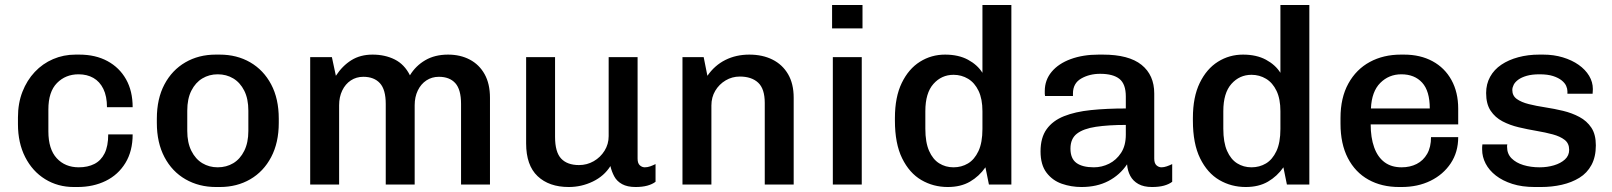

<svg xmlns="http://www.w3.org/2000/svg" viewBox="-20 -740 6466 770"><path d="M276 10Q212 10 161 -21.5Q110 -53 81 -110Q52 -167 52 -242V-269Q52 -326 70 -372Q88 -418 119.5 -451.5Q151 -485 193 -503Q235 -521 283 -521H298Q363 -521 411 -495Q459 -469 485.5 -422Q512 -375 512 -310H409Q409 -354 394.5 -383.5Q380 -413 354.5 -427.5Q329 -442 295 -442Q243 -442 208.5 -407Q174 -372 174 -301V-213Q174 -142 207.5 -105.5Q241 -69 296 -69Q332 -69 358.5 -82.5Q385 -96 399.5 -125Q414 -154 414 -201H512Q512 -134 483 -86.5Q454 -39 404 -14.5Q354 10 291 10Z M846 10Q778 10 724 -21Q670 -52 639.5 -110Q609 -168 609 -247V-264Q609 -344 639.5 -401.5Q670 -459 723.5 -490Q777 -521 845 -521H861Q930 -521 983.5 -490Q1037 -459 1067.5 -401.5Q1098 -344 1098 -264V-247Q1098 -168 1067.5 -110Q1037 -52 983.5 -21Q930 10 862 10ZM853 -69Q888 -69 915.5 -85.5Q943 -102 959.5 -135Q976 -168 976 -215V-296Q976 -344 959.5 -376.5Q943 -409 915.5 -425.5Q888 -442 853 -442Q819 -442 791.5 -425.5Q764 -409 747.5 -376.5Q731 -344 731 -296V-215Q731 -168 747.5 -135Q764 -102 791.5 -85.5Q819 -69 853 -69Z M1224 0V-511H1311L1327 -436Q1353 -476 1389 -498.5Q1425 -521 1474 -521Q1524 -521 1563 -501.5Q1602 -482 1624 -438Q1647 -476 1685.5 -498.5Q1724 -521 1777 -521Q1826 -521 1864 -501Q1902 -481 1923.5 -442.5Q1945 -404 1945 -348V0H1829V-323Q1829 -381 1806 -406.5Q1783 -432 1740 -432Q1712 -432 1690 -417.5Q1668 -403 1655.5 -377Q1643 -351 1643 -318V0H1527V-323Q1527 -381 1503.5 -406.5Q1480 -432 1437 -432Q1409 -432 1387 -417.5Q1365 -403 1352.5 -377Q1340 -351 1340 -318V0Z M2261 10Q2182 10 2136 -33.5Q2090 -77 2090 -165V-511H2206V-191Q2206 -130 2230.5 -104Q2255 -78 2302 -78Q2334 -78 2361 -93.5Q2388 -109 2404.5 -135.5Q2421 -162 2421 -194V-511H2537V-104Q2537 -85 2546 -77Q2555 -69 2566 -69Q2577 -69 2588 -73Q2599 -77 2609 -82V-11Q2596 -1 2576 4.5Q2556 10 2529 10Q2496 10 2475 -1.5Q2454 -13 2443.5 -32.5Q2433 -52 2428 -74Q2403 -34 2357.5 -12Q2312 10 2261 10Z M2717 0V-511H2802L2817 -436Q2846 -478 2889 -499.5Q2932 -521 2985 -521Q3038 -521 3078 -501Q3118 -481 3140.5 -442.5Q3163 -404 3163 -348V0H3047V-327Q3047 -384 3020.5 -408.5Q2994 -433 2947 -433Q2916 -433 2890 -417.5Q2864 -402 2848.5 -376Q2833 -350 2833 -317V0Z M3320 0V-511H3436V0ZM3317 -626V-720H3439V-626Z M3781 10Q3723 10 3675 -18Q3627 -46 3598 -105Q3569 -164 3569 -256V-267Q3569 -351 3596.5 -407.5Q3624 -464 3669.5 -492.5Q3715 -521 3770 -521Q3824 -521 3862 -500.5Q3900 -480 3920 -448V-720H4036V0H3946L3932 -69Q3907 -33 3870 -11.5Q3833 10 3781 10ZM3804 -69Q3836 -69 3862 -84.5Q3888 -100 3904 -134Q3920 -168 3920 -223V-294Q3920 -343 3904.5 -375.5Q3889 -408 3862.5 -424Q3836 -440 3804 -440Q3756 -440 3723.5 -403.5Q3691 -367 3691 -294V-224Q3691 -169 3706 -135Q3721 -101 3746.5 -85Q3772 -69 3804 -69Z M4317 10Q4276 10 4238.5 -3Q4201 -16 4177 -47.5Q4153 -79 4153 -133Q4153 -188 4177.5 -222Q4202 -256 4247 -274Q4292 -292 4355 -298.5Q4418 -305 4495 -305V-353Q4495 -403 4469.5 -423.5Q4444 -444 4392 -444Q4349 -444 4316 -425Q4283 -406 4283 -365V-355H4171Q4170 -359 4170 -364.5Q4170 -370 4170 -375Q4170 -419 4197.5 -452Q4225 -485 4274 -503Q4323 -521 4386 -521H4403Q4507 -521 4558 -480Q4609 -439 4609 -365V-104Q4609 -85 4618 -77Q4627 -69 4638 -69Q4648 -69 4659.5 -73Q4671 -77 4681 -82V-11Q4668 -1 4648 4.5Q4628 10 4600 10Q4567 10 4545.5 -2Q4524 -14 4513 -34.5Q4502 -55 4500 -81Q4471 -38 4425 -14Q4379 10 4317 10ZM4367 -69Q4399 -69 4428 -83.5Q4457 -98 4476 -127Q4495 -156 4495 -200V-239Q4425 -239 4375 -231.5Q4325 -224 4299 -204Q4273 -184 4273 -144Q4273 -104 4297 -86.5Q4321 -69 4367 -69Z M4976 10Q4918 10 4870 -18Q4822 -46 4793 -105Q4764 -164 4764 -256V-267Q4764 -351 4791.5 -407.5Q4819 -464 4864.5 -492.5Q4910 -521 4965 -521Q5019 -521 5057 -500.5Q5095 -480 5115 -448V-720H5231V0H5141L5127 -69Q5102 -33 5065 -11.5Q5028 10 4976 10ZM4999 -69Q5031 -69 5057 -84.5Q5083 -100 5099 -134Q5115 -168 5115 -223V-294Q5115 -343 5099.5 -375.5Q5084 -408 5057.5 -424Q5031 -440 4999 -440Q4951 -440 4918.5 -403.5Q4886 -367 4886 -294V-224Q4886 -169 4901 -135Q4916 -101 4941.5 -85Q4967 -69 4999 -69Z M5591 10Q5521 10 5468 -19.5Q5415 -49 5385.5 -106Q5356 -163 5356 -244V-267Q5356 -348 5387.5 -405Q5419 -462 5473.5 -491.5Q5528 -521 5598 -521H5611Q5676 -521 5725 -494.5Q5774 -468 5801 -419Q5828 -370 5828 -304V-241H5477Q5477 -188 5491 -149Q5505 -110 5532.5 -89.5Q5560 -69 5601 -69Q5635 -69 5661.5 -82.5Q5688 -96 5703.5 -123Q5719 -150 5719 -190H5828Q5828 -130 5798 -85Q5768 -40 5717 -15Q5666 10 5601 10ZM5478 -305H5714Q5714 -375 5683.5 -408.5Q5653 -442 5600 -442Q5550 -442 5515.5 -407.5Q5481 -373 5478 -305Z M6135 10Q6084 10 6045 -2.5Q6006 -15 5979 -36Q5952 -57 5938 -84Q5924 -111 5924 -140Q5924 -146 5924 -150Q5924 -154 5925 -161H6025Q6024 -158 6024 -155.5Q6024 -153 6024 -151Q6024 -123 6042 -105Q6060 -87 6089.5 -78Q6119 -69 6155 -69Q6185 -69 6212 -77Q6239 -85 6256 -100.5Q6273 -116 6273 -139Q6273 -165 6255 -179Q6237 -193 6207.5 -201Q6178 -209 6142.5 -215Q6107 -221 6071 -229.5Q6035 -238 6005.5 -253.5Q5976 -269 5958 -296Q5940 -323 5940 -367Q5940 -403 5956 -432Q5972 -461 6001 -480.5Q6030 -500 6069 -510.5Q6108 -521 6153 -521H6169Q6211 -521 6247.5 -510Q6284 -499 6311 -480Q6338 -461 6353 -436Q6368 -411 6368 -383Q6368 -378 6367.5 -372Q6367 -366 6367 -364H6266V-374Q6266 -384 6261 -395.5Q6256 -407 6243 -417.5Q6230 -428 6208.5 -435Q6187 -442 6154 -442Q6124 -442 6103 -436Q6082 -430 6069 -420.5Q6056 -411 6050.5 -400Q6045 -389 6045 -379Q6045 -356 6063 -343Q6081 -330 6111 -322.5Q6141 -315 6177 -309.5Q6213 -304 6248.5 -295.5Q6284 -287 6314 -271Q6344 -255 6362 -228Q6380 -201 6380 -157Q6380 -111 6362.5 -78.5Q6345 -46 6314 -27Q6283 -8 6243.5 1Q6204 10 6160 10Z"/></svg>

Font: Chivo Medium
Style: Regular
Weight: 500
Designer: Hector Gatti
Foundry: Omnibus-Type
Version: Version 2.002